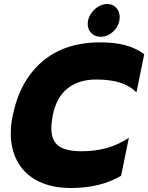

<svg xmlns="http://www.w3.org/2000/svg" viewBox="-20 -926 742 961"><path d="M419 -806Q419 -832 433.5 -855Q448 -878 470.5 -892Q493 -906 517 -906Q544 -906 561.5 -887.5Q579 -869 579 -841Q579 -801 550 -771.5Q521 -742 484 -742Q456 -742 437.5 -760Q419 -778 419 -806ZM34 -259Q34 -303 44 -349Q79 -521 191 -617.5Q303 -714 482 -714Q553 -714 606 -700Q659 -686 702 -655L663 -464Q628 -498 579 -513Q530 -528 462 -528Q373 -528 317.5 -483Q262 -438 244 -349Q237 -309 237 -282Q237 -224 272 -196.5Q307 -169 389 -169Q456 -169 513.5 -185Q571 -201 625 -236L586 -46Q482 15 335 15Q242 15 174.5 -17.5Q107 -50 70.5 -112Q34 -174 34 -259Z"/></svg>

Font: Readiness ExtraBold
Style: Italic
Weight: 800
Italic angle: -12°
Designer: Katatrad Team
Foundry: CadsonDemak
Version: Version 1.00;January 16, 2020;FontCreator 12.0.0.2550 64-bit